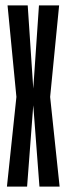

<svg xmlns="http://www.w3.org/2000/svg" viewBox="-20 -695 251 715"><path d="M5.8 0 41.1 -334 8.1 -675H83.2L103.9 -365.1L125.1 -675H200.2L166.7 -334L202 0H126.9L103.9 -302.9L80.9 0Z"/></svg>

Font: Anybody UltraCondensed Thin
Style: Regular
Weight: 100
Width: 1
Designer: Tyler Finck
Foundry: Etcetera Type Company
Version: Version 1.110